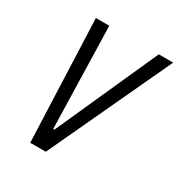

<svg xmlns="http://www.w3.org/2000/svg" viewBox="-128 -603 654 695"><g transform="rotate(30 199.0 -255.0)"><path d="M95 0 75 -510H131L142 -85H147L338 -510H398L160 0Z"/></g></svg>

Font: Saira Condensed Light
Style: Italic
Weight: 300
Width: 3
Italic angle: -12°
Designer: Hector Gatti with collaboration of the Omnibus-Type team
Foundry: Omnibus-Type
Version: Version 1.101